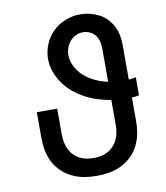

<svg xmlns="http://www.w3.org/2000/svg" viewBox="-84 -813 768 890"><g transform="rotate(-10 300.0 -367.5)"><path d="M300 8Q270 8 241 3Q212 -2 185 -15Q158 -28 136.5 -48.5Q115 -69 101.5 -95.5Q88 -122 82.5 -151Q77 -180 77 -210V-331H173V-210Q173 -192 176 -175Q179 -158 186 -142Q193 -126 205 -113Q217 -100 232.5 -91.5Q248 -83 265 -79.5Q282 -76 300 -76Q318 -76 335 -79.5Q352 -83 367.5 -91.5Q383 -100 395 -113Q407 -126 414 -142Q421 -158 424 -175Q427 -192 427 -210V-327Q396 -332 365.5 -341.5Q335 -351 307 -366Q279 -381 254.5 -401Q230 -421 211.5 -447Q193 -473 182 -503Q171 -533 171 -565Q171 -600 185 -633.5Q199 -667 224.5 -692Q250 -717 284 -730Q318 -743 353 -743Q376 -743 398.5 -737.5Q421 -732 441.5 -721.5Q462 -711 478 -694Q494 -677 504.5 -656.5Q515 -636 519 -613Q523 -590 523 -567V-406Q531 -407 540 -408Q549 -409 557 -411V-326Q549 -324 540 -323Q531 -322 523 -322V-210Q523 -180 517.5 -151Q512 -122 498.5 -95.5Q485 -69 463.5 -48.5Q442 -28 415 -15Q388 -2 359 3Q330 8 300 8ZM427 -412V-567Q427 -584 423.5 -600.5Q420 -617 410 -630.5Q400 -644 384.5 -651.5Q369 -659 352 -659Q334 -659 318 -651.5Q302 -644 290.5 -630.5Q279 -617 273 -600.5Q267 -584 267 -566Q267 -546 274 -527Q281 -508 292.5 -492Q304 -476 319.5 -463Q335 -450 352.5 -440Q370 -430 388.5 -423.5Q407 -417 427 -412Z"/></g></svg>

Font: Iosevka Aile Medium
Style: Regular
Weight: 500
Designer: Belleve Invis
Foundry: Belleve Invis
Version: Version 27.3.5; ttfautohint (v1.8.4)